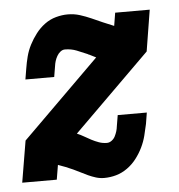

<svg xmlns="http://www.w3.org/2000/svg" viewBox="-45 -580 589 631"><g transform="rotate(-5 250.0 -265.0)"><path d="M274 8Q260 8 247 4Q234 0 222 -5.5Q210 -11 198.5 -17Q187 -23 175 -28.5Q163 -34 150.5 -39Q138 -44 126 -48L118 0H4L27 -137L282 -389Q276 -392 270 -395Q264 -398 258 -401H257H256Q256 -401 256 -401.5Q256 -402 256 -402Q238 -410 220 -417Q202 -424 182 -424Q174 -424 167 -418.5Q160 -413 155.5 -405Q151 -397 148.5 -389Q146 -381 145 -373L139 -337H44L50 -373Q53 -392 58 -411.5Q63 -431 72.5 -449.5Q82 -468 95 -485Q108 -502 125 -514.5Q142 -527 162 -532.5Q182 -538 201 -538Q222 -538 241 -532Q260 -526 278 -518Q296 -510 314 -502Q332 -494 350 -487L357 -530H471L449 -394L197 -145Q209 -140 220 -133.5Q231 -127 242.5 -121Q254 -115 266.5 -110.5Q279 -106 293 -106Q301 -106 308.5 -111.5Q316 -117 320 -125Q324 -133 326.5 -141Q329 -149 330 -158L336 -194H432L426 -157Q422 -138 417 -118.5Q412 -99 403 -80.5Q394 -62 381 -45Q368 -28 350.5 -15.5Q333 -3 313.5 2.5Q294 8 274 8Z"/></g></svg>

Font: Iosevka Slab Heavy
Style: Italic
Weight: 900
Italic angle: -9°
Monospace: yes
Designer: Belleve Invis
Foundry: Belleve Invis
Version: Version 11.1.0; ttfautohint (v1.8.3)